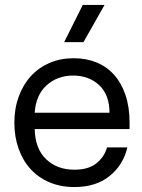

<svg xmlns="http://www.w3.org/2000/svg" viewBox="-20 -745 575 775"><path d="M280 10Q225 10 180 -9Q135 -28 103.5 -62.5Q72 -97 55 -145Q38 -193 38 -250Q38 -307 55.5 -355Q73 -403 104.5 -437.5Q136 -472 180 -491Q224 -510 278 -510Q328 -510 369.5 -493Q411 -476 440.5 -443Q470 -410 486.5 -361.5Q503 -313 503 -250V-224H120Q122 -144 166.5 -102Q211 -60 280 -60Q338 -60 370 -86.5Q402 -113 412 -150H494Q478 -80 423 -35Q368 10 280 10ZM422 -290Q422 -362 380.5 -401Q339 -440 275 -440Q212 -440 168.5 -401Q125 -362 120 -290ZM314 -725H402L317 -575H239Z"/></svg>

Font: CyStack Display
Style: Regular
Weight: 400
Designer: Weizhong Zhang
Foundry: 本地遙控
Version: Version 1.000;Glyphs 3.1.2 (3151)